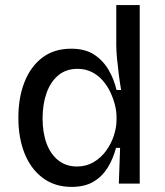

<svg xmlns="http://www.w3.org/2000/svg" viewBox="-20 -720 647 753"><path d="M261 13Q195 13 148 -22Q101 -57 76.5 -118Q52 -179 52 -258Q52 -337 76 -398Q100 -459 146 -494Q192 -529 259 -529Q314 -529 349 -506Q384 -483 405.5 -446.5Q427 -410 437 -367H455Q450 -396 446 -427.5Q442 -459 439 -489.5Q436 -520 436 -544V-700H528V-255V0H446L451 -140H435Q423 -95 401 -60.5Q379 -26 345 -6.5Q311 13 261 13ZM282 -67Q318 -67 347 -84Q376 -101 396 -128.5Q416 -156 426.5 -188Q437 -220 437 -250V-262Q437 -283 431 -307.5Q425 -332 413.5 -357Q402 -382 383.5 -403.5Q365 -425 340 -437.5Q315 -450 284 -450Q239 -450 208.5 -424.5Q178 -399 162.5 -355Q147 -311 147 -256Q147 -199 163 -156.5Q179 -114 209.5 -90.5Q240 -67 282 -67Z"/></svg>

Font: Bricolage Grotesque
Style: Regular
Weight: 400
Designer: Mathieu Triay
Foundry: Atelier Triay
Version: Version 1.001;gftools[0.9.33.dev8+g029e19f]